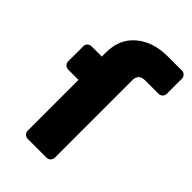

<svg xmlns="http://www.w3.org/2000/svg" viewBox="-223 -821 903 903"><g transform="rotate(45 228.5 -370.0)"><path d="M270 0H144Q133 0 125 -8Q117 -16 117 -27V-365H48Q37 -365 29 -373Q21 -381 21 -392V-493Q21 -504 29 -512Q37 -520 48 -520H117V-547Q117 -637 178 -688.5Q239 -740 335 -740H430Q441 -740 449 -732Q457 -724 457 -713V-612Q457 -601 449 -593Q441 -585 430 -585H340Q297 -585 297 -542V-27Q297 -16 289 -8Q281 0 270 0Z"/></g></svg>

Font: Rubik
Style: Regular
Weight: 700
Designer: Hubert & Fischer
Foundry: Hubert & Fischer
Version: Version 1.100